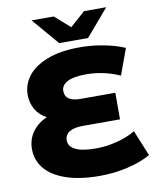

<svg xmlns="http://www.w3.org/2000/svg" viewBox="-98 -984 877 1074"><g transform="rotate(-10 340.5 -447.5)"><path d="M672 -53Q618 -22 541 -4Q464 14 381 14Q269 14 190.5 -13Q112 -40 72.5 -88Q33 -136 33 -199Q33 -254 63 -296Q93 -338 146 -361Q105 -382 83.5 -419.5Q62 -457 62 -502Q62 -560 98.5 -608Q135 -656 210 -685Q285 -714 395 -714Q464 -714 531 -701Q598 -688 649 -666L595 -518Q502 -559 403 -559Q332 -559 297 -540.5Q262 -522 262 -489Q262 -429 349 -429H547V-278H336Q285 -278 259 -261.5Q233 -245 233 -213Q233 -179 271 -160Q309 -141 389 -141Q446 -141 506.5 -156.5Q567 -172 612 -199ZM580 -909 450 -757H286L156 -909H282L368 -833L454 -909Z"/></g></svg>

Font: Montserrat Alternates ExtraBold
Style: Regular
Weight: 800
Designer: Julieta Ulanovsky
Foundry: Julieta Ulanovsky
Version: Version 7.200